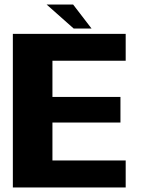

<svg xmlns="http://www.w3.org/2000/svg" viewBox="-20 -824 619 844"><path d="M36.5 0H532.5V-118.5H210.5V-285.5H509.5V-398H210.5V-557H532.5V-675H36.5ZM304 -698.5H382.5L301.5 -804H185Z"/></svg>

Font: Anybody
Style: Bold
Weight: 700
Designer: Tyler Finck
Foundry: Etcetera Type Company
Version: Version 1.110